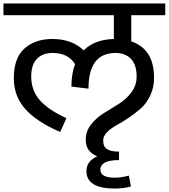

<svg xmlns="http://www.w3.org/2000/svg" viewBox="-30 -750 978 1113"><path d="M-10 -662H630V-524Q518 -521 455 -458Q387 -524 274 -524Q173 -524 111.5 -468.5Q50 -413 50 -297Q50 -193 116 -118.5Q182 -44 319 15L355 -65Q250 -113 200.5 -169.5Q151 -226 151 -306Q151 -375 184 -409Q217 -443 274 -443Q366 -443 405 -378Q384 -322 384 -248L483 -236Q483 -443 640 -443Q696 -443 729 -409Q762 -375 762 -306Q762 -255 731.5 -214.5Q701 -174 657.5 -147Q614 -120 571 -93.5Q528 -67 497.5 -28Q467 11 467 60Q467 130 534 156Q471 184 471 242Q471 343 636 343Q685 343 729 331L717 268Q672 280 636 280Q552 280 552 234Q552 178 660 178V129Q615 129 591.5 115Q568 101 568 64Q568 40 590 17Q612 -6 644.5 -23.5Q677 -41 715.5 -67Q754 -93 786.5 -121.5Q819 -150 841 -196.5Q863 -243 863 -299Q863 -466 731 -510V-662H928V-730H-10Z"/></svg>

Font: Glegoo
Style: Bold
Weight: 700
Version: Version 2.0.1; ttfautohint (v0.9) -r 48 -G 60